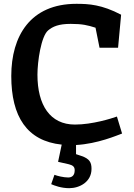

<svg xmlns="http://www.w3.org/2000/svg" viewBox="-20 -750 703 1005"><path d="M592 -140C564 -130 464 -98 372 -98C242 -98 176 -200 176 -359C176 -428 195 -560 232 -591C256 -611 287 -625 350 -625C411 -625 439 -618 480 -605L501 -500H598L614 -673C513 -726 445 -730 380 -730C139 -730 39 -562 39 -352C39 -140 121 -12 303 7L284 97L341 110C360 115 371 122 371 141C371 171 354 179 337 179C313 179 280 171 265 165L248 214C264 221 300 235 342 235C397 235 459 202 459 134C459 101 450 81 405 66L378 57V9C491 3 594 -42 619 -51Z"/></svg>

Font: Enriqueta
Style: Bold
Weight: 700
Designer: Viviana Monsalve, Gustavo Ibarra
Foundry: Viviana Monsalve, Gustavo Ibarra
Version: Version 1.002